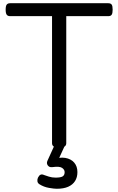

<svg xmlns="http://www.w3.org/2000/svg" viewBox="-20 -899 732 1188"><path d="M346 15Q302 15 302 -13V-799H43Q28 -799 21.5 -808Q15 -817 15 -839Q15 -862 21.5 -870.5Q28 -879 43 -879H650Q665 -879 671 -870.5Q677 -862 677 -839Q677 -817 671 -808Q665 -799 650 -799H390V-13Q390 1 379 8Q368 15 346 15ZM331 269Q315 269 283 263.5Q251 258 224 241Q213 234 211.5 222.5Q210 211 215 200Q222 186 231 182Q240 178 253 184Q264 188 283 194Q302 200 324 200Q355 200 367.5 192.5Q380 185 380 166Q380 151 364.5 140Q349 129 305 135Q294 136 288 134Q282 132 276 125Q271 118 270.5 111Q270 104 273 97L323 -13H388L334 105L304 89Q349 72 384 78Q419 84 439 107Q459 130 459 166Q459 198 444.5 221Q430 244 402 256.5Q374 269 331 269Z"/></svg>

Font: Playwrite HR Lijeva
Style: Regular
Weight: 400
Designer: Veronika Burian, José Scaglione
Foundry: TypeTogether
Version: Version 1.002